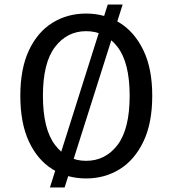

<svg xmlns="http://www.w3.org/2000/svg" viewBox="-20 -775 764 850"><path d="M361 15Q278 15 212 -26Q146 -67 108 -148.5Q70 -230 70 -351Q70 -471 108 -552Q146 -633 212 -674Q278 -715 361 -715Q444 -715 510 -674Q576 -633 615 -552Q654 -471 654 -351Q654 -230 615 -148.5Q576 -67 510 -26Q444 15 361 15ZM361 -63Q447 -63 500.5 -133.5Q554 -204 554 -351Q554 -497 500.5 -567Q447 -637 361 -637Q277 -637 223.5 -567Q170 -497 170 -351Q170 -204 223.5 -133.5Q277 -63 361 -63ZM201 55 457 -755H523L266 55Z"/></svg>

Font: Orienta
Style: Regular
Weight: 400
Designer: Eduardo Rodriguez Tunni
Foundry: Eduardo Rodriguez Tunni
Version: Version 1.002; ttfautohint (v1.8.4.7-5d5b);gftools[0.9.23]